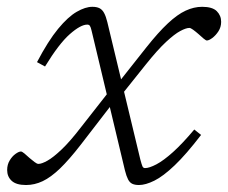

<svg xmlns="http://www.w3.org/2000/svg" viewBox="-48 -520 653 550"><path d="M296 -243 275.5 -225 183 -105Q150 -62.5 123.8 -37.2Q97.5 -12 74.2 -1Q51 10 26.5 10Q-1.5 10 -14.5 -2Q-27.5 -14 -27.5 -33Q-27.5 -48.5 -20.2 -60.5Q-13 -72.5 -3.5 -79.2Q6 -86 12 -86Q15 -86 21.8 -80.5Q28.5 -75 36.5 -67.5Q44 -61 51 -55.8Q58 -50.5 62 -50.5Q71.5 -50.5 88 -59.8Q104.5 -69 128.5 -91.8Q152.5 -114.5 184 -155.5L265.5 -259.5L286 -276.5L371 -384Q405.5 -427.5 432.8 -453Q460 -478.5 483.8 -489.5Q507.5 -500.5 531 -500.5Q560.5 -500.5 573 -488Q585.5 -475.5 585.5 -457.5Q585.5 -442.5 577.8 -430.5Q570 -418.5 560.2 -411.2Q550.5 -404 544.5 -404Q542 -404 535.2 -409.5Q528.5 -415 520.5 -422.5Q512.5 -429.5 505.2 -434.8Q498 -440 494.5 -440Q485 -440 468.5 -431.2Q452 -422.5 427.8 -400Q403.5 -377.5 369.5 -335ZM528 -133.5Q485.5 -78 452.5 -46.5Q419.5 -15 394.2 -2.5Q369 10 350 10Q338.5 10 331 6.5Q323.5 3 318.8 -6.2Q314 -15.5 310 -31.5L214.5 -431.5Q212 -442.5 209.5 -446Q207 -449.5 202 -449.5Q183 -449.5 152 -422.2Q121 -395 81 -329.5L58 -342Q90 -403 118.5 -437.5Q147 -472 171.8 -486.2Q196.5 -500.5 216.5 -500.5Q229 -500.5 237 -496.5Q245 -492.5 250.2 -482.8Q255.5 -473 259.5 -456.5L354 -63Q358 -48 360.2 -43.2Q362.5 -38.5 367.5 -38.5Q379.5 -38.5 400 -49.2Q420.5 -60 447.8 -84.5Q475 -109 508.5 -149Z"/></svg>

Font: Newsreader 9pt Light
Style: Italic
Weight: 300
Italic angle: -17°
Designer: Hugues Gentile
Foundry: Production Type
Version: Version 1.003